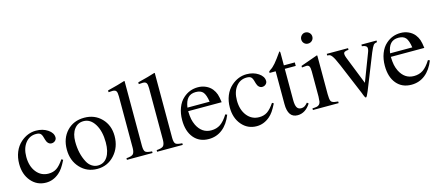

<svg xmlns="http://www.w3.org/2000/svg" viewBox="-50 -1188 3902 1706"><g transform="rotate(-15 1901.0 -334.5)"><path d="M397.9 -155.8 412.1 -147Q390.1 -103 373 -78.6Q356 -54.2 335.9 -37.1Q280.8 9.8 214.8 9.8Q131.8 9.8 78.4 -52.7Q24.9 -115.2 24.9 -211.9Q24.9 -271.5 45.2 -321Q65.4 -370.6 103 -403.8Q167 -460 244.1 -460Q307.1 -460 352.5 -429.4Q397.9 -398.9 397.9 -356.9Q397.9 -339.8 384.3 -327.4Q370.6 -314.9 351.1 -314.9Q334.5 -314.9 321.8 -327.1Q309.1 -339.4 303.2 -360.8L296.9 -382.8Q289.6 -410.6 277.1 -420.9Q264.6 -431.2 237.8 -431.2Q177.2 -431.2 139.6 -383.1Q102.1 -335 102.1 -256.8Q102.1 -170.4 145 -116.2Q188 -62 256.8 -62Q299.8 -62 331.1 -82.8Q362.3 -103.5 397.9 -155.8Z M688 -460Q784.2 -460 846.2 -396.2Q908.2 -332.5 908.2 -233.9Q908.2 -129.9 844.5 -60.1Q780.8 9.8 686 9.8Q591.3 9.8 529.1 -57.1Q466.8 -124 466.8 -226.1Q466.8 -329.6 528.3 -394.8Q589.8 -460 688 -460ZM674.8 -432.1Q621.1 -432.1 589.1 -389.4Q557.1 -346.7 557.1 -274.9Q557.1 -163.6 601.1 -82Q616.7 -52.2 642.6 -35.2Q668.5 -18.1 697.8 -18.1Q754.4 -18.1 786.1 -65.9Q817.9 -113.8 817.9 -199.2Q817.9 -302.2 777.8 -367.2Q737.8 -432.1 674.8 -432.1Z M959 0V-15.1Q1005.4 -18.1 1020.3 -32.2Q1035.2 -46.4 1036.1 -86.9V-564Q1036.1 -599.1 1027.3 -612.1Q1018.6 -625 994.1 -625Q985.4 -625 962.9 -623H957V-639.2Q1062 -665 1116.2 -683.1L1120.1 -681.2V-84Q1120.6 -42 1134 -29.8Q1147.5 -17.6 1194.8 -15.1V0Z M1236.8 0V-15.1Q1283.2 -18.1 1298.1 -32.2Q1313 -46.4 1314 -86.9V-564Q1314 -599.1 1305.2 -612.1Q1296.4 -625 1272 -625Q1263.2 -625 1240.7 -623H1234.9V-639.2Q1339.8 -665 1394 -683.1L1397.9 -681.2V-84Q1398.4 -42 1411.9 -29.8Q1425.3 -17.6 1472.7 -15.1V0Z M1907.7 -164.1 1923.8 -157.2Q1892.1 -76.2 1837.6 -33.2Q1783.2 9.8 1711.4 9.8Q1625 9.8 1574.7 -50.3Q1524.4 -110.4 1524.4 -213.9Q1524.4 -275.4 1543.9 -326.4Q1563.5 -377.4 1598.6 -408.2Q1656.2 -460 1733.9 -460Q1772.5 -460 1805.9 -445.1Q1839.4 -430.2 1861.8 -402.8Q1880.9 -378.4 1889.9 -351.8Q1898.9 -325.2 1904.8 -276.9H1596.7Q1598.1 -231 1604 -202.4Q1609.9 -173.8 1623.5 -145Q1667 -59.1 1752.4 -59.1Q1800.8 -59.1 1836.4 -83Q1872.1 -106.9 1907.7 -164.1ZM1598.6 -309.1H1802.7Q1793 -374 1771.7 -398.9Q1750.5 -423.8 1704.6 -423.8Q1658.7 -423.8 1632.8 -396Q1606.9 -368.2 1598.6 -309.1Z M2335.4 -155.8 2349.6 -147Q2327.6 -103 2310.5 -78.6Q2293.5 -54.2 2273.4 -37.1Q2218.3 9.8 2152.3 9.8Q2069.3 9.8 2015.9 -52.7Q1962.4 -115.2 1962.4 -211.9Q1962.4 -271.5 1982.7 -321Q2002.9 -370.6 2040.5 -403.8Q2104.5 -460 2181.6 -460Q2244.6 -460 2290 -429.4Q2335.4 -398.9 2335.4 -356.9Q2335.4 -339.8 2321.8 -327.4Q2308.1 -314.9 2288.6 -314.9Q2272 -314.9 2259.3 -327.1Q2246.6 -339.4 2240.7 -360.8L2234.4 -382.8Q2227.1 -410.6 2214.6 -420.9Q2202.1 -431.2 2175.3 -431.2Q2114.7 -431.2 2077.1 -383.1Q2039.6 -335 2039.6 -256.8Q2039.6 -170.4 2082.5 -116.2Q2125.5 -62 2194.3 -62Q2237.3 -62 2268.6 -82.8Q2299.8 -103.5 2335.4 -155.8Z M2624 -450.2V-418H2523.4V-131.8Q2523.4 -84.5 2535.4 -63.2Q2547.4 -42 2575.2 -42Q2591.8 -42 2605.2 -49.8Q2618.7 -57.6 2635.3 -77.1L2648.4 -65.9Q2600.1 9.8 2528.3 9.8Q2439.5 9.8 2439.5 -117.2V-418H2386.2Q2382.3 -420.4 2382.3 -424.8Q2382.3 -433.6 2399.4 -443.8Q2420.9 -456.5 2446.8 -486.6Q2472.7 -516.6 2516.1 -579.1Q2523.4 -579.1 2523.4 -565.9V-450.2Z M2669.9 0V-15.1Q2697.3 -16.1 2710.9 -19Q2724.6 -22 2733.9 -32Q2743.2 -42 2745.6 -57.1Q2748 -72.3 2749 -102.1V-334Q2749 -366.7 2741.5 -380.4Q2733.9 -394 2715.8 -394Q2700.7 -394 2682.1 -391.1L2673.8 -390.1V-404.8L2829.1 -460L2833 -457V-102.1Q2833.5 -78.1 2835 -64.9Q2836.4 -51.8 2840.1 -41.5Q2843.8 -31.2 2852.8 -26.6Q2861.8 -22 2873.5 -19.3Q2885.3 -16.6 2906.7 -15.1V0ZM2781.7 -683.1Q2803.2 -683.1 2818.6 -668.2Q2834 -653.3 2834 -631.8Q2834 -610.4 2819.1 -595.7Q2804.2 -581.1 2781.7 -581.1Q2760.7 -581.1 2746.3 -595.7Q2731.9 -610.4 2731.9 -631.8Q2731.9 -652.8 2746.8 -668Q2761.7 -683.1 2781.7 -683.1Z M3376 -450.2V-435.1Q3353.5 -432.6 3343 -420.2Q3332.5 -407.7 3311 -356.9L3183.1 -36.1Q3162.6 14.2 3154.8 14.2Q3148.9 14.2 3146 7.8Q3141.1 0 3136.7 -12.2Q3129.4 -31.7 3128.9 -33.2L3008.8 -319.8Q2989.7 -362.8 2980.5 -381.8Q2971.2 -400.9 2960.4 -414.8Q2949.7 -428.7 2941.7 -431.4Q2933.6 -434.1 2918 -435.1V-450.2H3113.8V-435.1Q3087.4 -433.1 3077.6 -427Q3067.9 -420.9 3067.9 -407.2Q3067.9 -392.6 3077.1 -370.1L3178.7 -113.8L3277.8 -373Q3283.7 -387.7 3283.7 -402.8Q3283.7 -430.7 3236.8 -435.1V-450.2Z M3772 -164.1 3788.1 -157.2Q3756.3 -76.2 3701.9 -33.2Q3647.5 9.8 3575.7 9.8Q3489.3 9.8 3439 -50.3Q3388.7 -110.4 3388.7 -213.9Q3388.7 -275.4 3408.2 -326.4Q3427.7 -377.4 3462.9 -408.2Q3520.5 -460 3598.1 -460Q3636.7 -460 3670.2 -445.1Q3703.6 -430.2 3726.1 -402.8Q3745.1 -378.4 3754.2 -351.8Q3763.2 -325.2 3769 -276.9H3460.9Q3462.4 -231 3468.3 -202.4Q3474.1 -173.8 3487.8 -145Q3531.2 -59.1 3616.7 -59.1Q3665 -59.1 3700.7 -83Q3736.3 -106.9 3772 -164.1ZM3462.9 -309.1H3667Q3657.2 -374 3636 -398.9Q3614.7 -423.8 3568.8 -423.8Q3522.9 -423.8 3497.1 -396Q3471.2 -368.2 3462.9 -309.1Z"/></g></svg>

Font: Accordance
Style: Regular
Weight: 400
Version: Version 1.1 (build May 11, 2018) Miklal Software Solutions, 